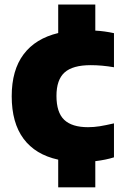

<svg xmlns="http://www.w3.org/2000/svg" viewBox="-20 -688 539 828"><path d="M223.5 -274.5Q223.5 -203 257 -171.2Q290.5 -139.5 359.5 -139.5Q384.5 -139.5 409.8 -143.5Q435 -147.5 471.5 -156V-9.5Q437 1.5 391 7V120H231V0.5Q132.5 -21 81.5 -89.8Q30.5 -158.5 30.5 -273Q30.5 -385.5 81.8 -453.8Q133 -522 231 -545.5V-668.5H391V-556Q430 -554 471.5 -545V-398Q419 -407 371.5 -407Q293.5 -407 258.5 -375.5Q223.5 -344 223.5 -274.5Z"/></svg>

Font: Encode Sans ExtraBold
Style: Regular
Weight: 800
Designer: Multiple Designers
Foundry: Impallari Type
Version: Version 2.000